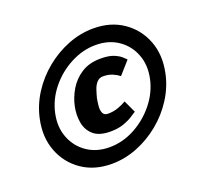

<svg xmlns="http://www.w3.org/2000/svg" viewBox="-96 -621 792 741"><g transform="rotate(-20 300.0 -250.0)"><path d="M245 8Q174 8 123 -27Q72 -62 49.5 -120.5Q27 -179 42 -250Q53 -303 83 -350Q113 -397 156.5 -432.5Q200 -468 251 -488Q302 -508 355 -508Q426 -508 477 -473Q528 -438 550.5 -379.5Q573 -321 558 -250Q547 -197 517 -150Q487 -103 443.5 -67.5Q400 -32 349 -12Q298 8 245 8ZM258.7 -55.3Q312.3 -55.3 362 -81.8Q411.7 -108.3 447.5 -152.7Q483.3 -197 494.7 -250Q506 -303.7 489 -347.8Q472 -392 433.5 -418.3Q395 -444.7 341.3 -444.7Q288.3 -444.7 238.2 -418.3Q188 -392 152.3 -347.8Q116.7 -303.7 105.3 -250Q94 -197 111.2 -152.7Q128.3 -108.3 167 -81.8Q205.7 -55.3 258.7 -55.3ZM281.7 -111Q235.3 -111.3 212.3 -132.2Q189.3 -153 184 -185Q178.7 -217 185.7 -250Q192.7 -284 211.8 -316Q231 -348 263.2 -368.5Q295.3 -389 341.7 -389Q374.7 -389 394.2 -381.2Q413.7 -373.3 424.2 -364Q434.7 -354.7 439 -350L393.3 -298.3Q382 -307.3 365.7 -314.3Q349.3 -321.3 327 -321.3Q311.7 -321.3 301.7 -310.2Q291.7 -299 286.2 -282.3Q280.7 -265.7 276.7 -250Q273.7 -234.3 272.3 -217.8Q271 -201.3 276.3 -190.2Q281.7 -179 297 -179Q319.7 -179 339.3 -186.2Q359 -193.3 372.7 -201.7L396.3 -151Q389.7 -147 374.7 -137.2Q359.7 -127.3 336.8 -119.2Q314 -111 281.7 -111Z"/></g></svg>

Font: Epunda Slab Light
Style: Italic
Weight: 300
Italic angle: -12°
Designer: Simon Atzbach
Foundry: typofactur
Version: Version 1.102